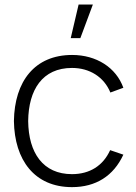

<svg xmlns="http://www.w3.org/2000/svg" viewBox="-20 -792 586 828"><path d="M380.5 -772.5 326.5 -627.5H285L319 -772.5ZM290.5 15C393 15 469.5 -33 512 -125L455 -144.5C424.5 -77 366.5 -41 290.5 -41C166 -41 103 -132 101.5 -270C103 -405 163 -499 290.5 -499C366.5 -499 428.5 -460 456 -393L512 -413.5C480.5 -501 395.5 -555 291 -555C130 -555 42.5 -441.5 40 -270C42.5 -102 128.5 15 290.5 15Z"/></svg>

Font: Hauora Light
Style: Regular
Weight: 300
Designer: Wayne Shih
Foundry: WCYS
Version: Version 1.001;hotconv 1.0.109;makeotfexe 2.5.65596